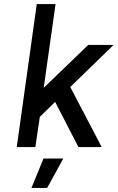

<svg xmlns="http://www.w3.org/2000/svg" viewBox="-20 -720 576 940"><path d="M134 200H211L290 56H193ZM62 0H153L175 -148L250 -221L364 0H478L324 -294L536 -500H412L194 -290L252 -700H160Z"/></svg>

Font: Unageo
Style: Medium-Italic
Weight: 500
Designer: Richard Sepsi
Foundry: Richard Sepsi
Version: Version 2.000